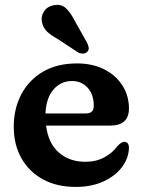

<svg xmlns="http://www.w3.org/2000/svg" viewBox="-20 -742 576 775"><path d="M500.5 -304Q500.5 -235 424 -235H166Q175 -163 217.8 -126Q260.5 -89 324.5 -89Q369 -89 402.2 -107.5Q435.5 -126 454.5 -153Q471.5 -170.5 482 -169.5Q500.5 -168.5 500.5 -145Q499.5 -104 472.8 -68Q446 -32 398 -9.8Q350 12.5 285.5 12.5Q209 12.5 153 -18.2Q97 -49 66.2 -103.8Q35.5 -158.5 35.5 -230Q35.5 -303.5 66 -361.2Q96.5 -419 153.5 -452.5Q210.5 -486 290.5 -486Q353.5 -486 400.8 -462Q448 -438 474.2 -396.8Q500.5 -355.5 500.5 -304ZM270.5 -415Q226 -415 196.2 -381Q166.5 -347 163.5 -284H326Q358.5 -284 358.5 -314Q358.5 -361.5 333.5 -388.2Q308.5 -415 270.5 -415ZM284.5 -653 331.5 -569.5Q336.5 -559.5 338 -549.8Q339.5 -540 332 -532.5Q325.5 -526 315 -525.8Q304.5 -525.5 295 -530.5L213 -584.5Q183.5 -600.5 168.2 -616.2Q153 -632 149 -654.5Q145 -677 158.2 -696.8Q171.5 -716.5 197 -721Q228 -727 247.8 -707.2Q267.5 -687.5 284.5 -653Z"/></svg>

Font: Fraunces 9pt SuperSoft SemiBold
Style: Regular
Weight: 600
Version: Version 1.000;[0bf87f6ff]